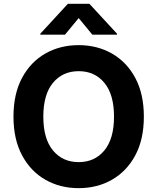

<svg xmlns="http://www.w3.org/2000/svg" viewBox="-20 -973 822 1003"><path d="M731.5 -363.6Q731.5 -244.7 686.6 -161.2Q641.7 -77.8 564.6 -33.9Q487.6 9.9 391 9.9Q294 9.9 217 -34.1Q139.9 -78.1 95.2 -161.8Q50.4 -245.4 50.4 -363.6Q50.4 -482.6 95.2 -566.1Q139.9 -649.5 217 -693.4Q294 -737.2 391 -737.2Q487.6 -737.2 564.6 -693.4Q641.7 -649.5 686.6 -566.1Q731.5 -482.6 731.5 -363.6ZM575.6 -363.6Q575.6 -479.4 525.2 -540.3Q474.8 -601.2 391 -601.2Q307.2 -601.2 256.7 -540.3Q206.3 -479.4 206.3 -363.6Q206.3 -248.2 256.7 -187.1Q307.2 -126.1 391 -126.1Q474.8 -126.1 525.2 -187.1Q575.6 -248.2 575.6 -363.6ZM319.6 -791.9H190.7V-796.9L334.5 -953.1H447.1L591.3 -796.9V-791.9H462.4L391 -878.6Z"/></svg>

Font: Inter Zeller
Style: Bold
Weight: 700
Designer: Rasmus Andersson; Joe Bland
Foundry: zeller
Version: Version 3.015;git-dec3a8cb1